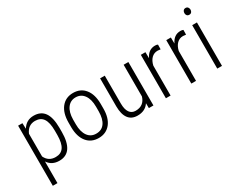

<svg xmlns="http://www.w3.org/2000/svg" viewBox="-98 -1208 2412 1922"><g transform="rotate(-30 1108.0 -246.5)"><path d="M365.7 -224.1V-273.9Q365.7 -369.1 335.4 -414.1Q305.7 -458.5 242.2 -459Q160.6 -459 126 -377.4V-115.2Q161.1 -41 243.2 -41.5Q305.2 -41.5 335 -85.9Q365.2 -130.4 365.7 -224.1ZM419.9 -277.8V-227.5Q419.9 -111.8 379.4 -51.3Q358.9 -21 328.1 -5.9Q297.4 9.3 256.3 9.3Q169.9 9.3 126 -57.1V191.4V192.9H124.5H73.2H72.3V191.4V-500.5V-502H73.2H120.6H122.1V-500.5L124.5 -436.5Q169.9 -511.2 254.9 -511.2Q337.9 -511.2 378.9 -453.6Q419.4 -396 419.9 -277.8Z M579.6 -279.8V-224.6Q579.6 -138.7 614.7 -89.8Q649.9 -41 711.9 -41.5Q775.4 -41.5 808.6 -88.4Q842.3 -135.3 842.8 -223.1V-276.4Q842.8 -362.3 807.6 -411.1Q772.5 -460 710.9 -460Q651.4 -460 615.7 -412.1Q580.6 -364.3 579.6 -279.8ZM524.9 -217.3V-276.4Q524.9 -384.8 574.2 -447.8Q624.5 -511.2 710.9 -511.2Q797.9 -511.2 847.7 -448.7Q897 -386.7 897.5 -277.8V-224.6Q897.5 -114.3 847.7 -52.7Q797.4 9.3 711.7 9.3Q626 9.3 576.2 -51.3Q526.9 -111.8 524.9 -217.3Z M1293.9 -1.5 1293 -56.6Q1271 -23.4 1238 -7.1Q1205.1 9.3 1160.6 9.3Q1090.8 9.3 1055.7 -38.6Q1020.5 -85.9 1020 -177.7V-500.5V-502H1021.5H1072.3H1073.7V-500.5V-179.2Q1073.7 -111.8 1098.1 -77.1Q1122.1 -42.5 1167 -42.5Q1264.2 -42.5 1292 -135.7V-500.5V-502H1293.5H1345.7H1346.7V-500.5V-1.5V0H1345.7H1295.4H1293.9Z M1689.9 -450.7H1688.5Q1669.9 -454.1 1656.2 -454.1Q1614.3 -454.1 1585.4 -425.5Q1556.6 -397 1544.9 -345.7V-1.5V0H1543.5H1491.7H1490.7V-1.5V-500.5V-502H1491.7H1542.5H1543.9V-500.5L1544.9 -431.6Q1582.5 -511.2 1658.7 -511.2Q1679.7 -511.2 1690.4 -504.9L1690.9 -504.4V-503.9L1689.9 -452.1Z M1983.9 -450.7H1982.4Q1963.9 -454.1 1950.2 -454.1Q1908.2 -454.1 1879.4 -425.5Q1850.6 -397 1838.9 -345.7V-1.5V0H1837.4H1785.6H1784.7V-1.5V-500.5V-502H1785.6H1836.4H1837.9V-500.5L1838.9 -431.6Q1876.5 -511.2 1952.6 -511.2Q1973.6 -511.2 1984.4 -504.9L1984.9 -504.4V-503.9L1983.9 -452.1Z M2085.9 -672.9Q2095.2 -684.6 2112.3 -684.6Q2129.4 -684.6 2138.7 -672.9Q2147.9 -661.1 2147.9 -645Q2147.9 -628.9 2138.7 -617.7Q2129.4 -606.4 2112.3 -606.4Q2095.2 -606.4 2085.9 -617.7Q2076.7 -628.9 2076.9 -645.3Q2077.1 -661.6 2085.9 -672.9ZM2139.2 0H2137.7H2085.9H2084.5V-1.5V-500.5V-502H2085.9H2137.7H2139.2V-500.5V-1.5Z"/></g></svg>

Font: MAUL Condensed Light
Style: Light
Weight: 300
Designer: MAUL
Version: Version 2.137; 2017; ttfautohint (v1.8.3)